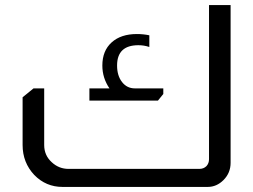

<svg xmlns="http://www.w3.org/2000/svg" viewBox="-20 -736 997 756"><path d="M888 -716V-95Q888 -55 860 -27Q833 0 798 0H226Q161 0 115 -47Q69 -96 69 -165V-353L112 -388H154V-165Q154 -124 184 -97Q212 -71 250 -71H765Q782 -71 793 -82Q803 -93 803 -109V-716ZM411 -388Q383 -429 383 -478Q383 -536 419.5 -569Q456 -602 519 -602Q544 -602 568 -597V-551Q547 -558 525 -558Q441 -558 441 -478Q441 -438 460.5 -413Q480 -388 511 -388H623V-366L602 -340H332V-388Z"/></svg>

Font: Almarai
Style: Regular
Weight: 400
Designer: Boutros International 2019
Foundry: Created by Boutros International 2019
Version: Version 1.10